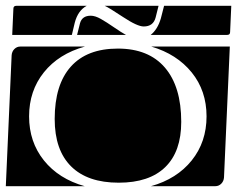

<svg xmlns="http://www.w3.org/2000/svg" viewBox="-20 -650 815 660"><path d="M0 -10 20 -460Q21 -473 29.5 -481.5Q38 -490 50 -490H272Q182 -465 131 -401.5Q80 -338 80 -250Q80 -162 131 -98.5Q182 -35 271 -10ZM499 -10Q588 -35 639 -98.5Q690 -162 690 -250Q690 -338 639 -401Q588 -464 500 -490H770L750 -40Q749 -27 740.5 -18.5Q732 -10 720 -10ZM168 -241Q168 -359 223.5 -421Q279 -483 385 -483Q491 -483 547 -417.5Q603 -352 603 -231Q603 -129 548 -75.5Q493 -22 388 -22Q281 -22 224.5 -78Q168 -134 168 -241ZM22 -530 26 -620Q26 -630 36 -630H278Q248 -614 237 -572L227 -530ZM498 -530Q522 -549 533 -587L544 -630H775L771 -540Q771 -530 761 -530ZM340 -630H525L515 -590Q507 -559 474 -559Q452 -559 403 -591.5Q354 -624 340 -630ZM245 -530 255 -570Q262 -596 292 -596Q307 -596 326.5 -585Q346 -574 372 -556Q398 -538 413 -530Z"/></svg>

Font: PrimecolorCV1
Style: Medium
Weight: 500
Designer: gluk
Foundry: gluk
Version: Version 0.672